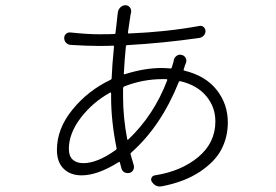

<svg xmlns="http://www.w3.org/2000/svg" viewBox="-20 -672 1040 723"><path d="M459 -148.4Q460 -143.6 462.9 -146.5Q559.6 -238.3 609.4 -369.1Q611.3 -373 606.4 -374Q601.6 -374 590.8 -374Q518.6 -374 448.2 -346.7Q444.3 -344.7 443.4 -340.8Q443.4 -330.1 443.4 -307.6Q443.4 -229.5 459 -148.4ZM398.4 -305.7V-320.3Q398.4 -325.2 394.5 -323.2Q329.1 -287.1 284.2 -228.5Q239.3 -169.9 239.3 -111.3Q239.3 -84 253.9 -70.8Q268.6 -57.6 293.9 -57.6Q346.7 -57.6 416 -107.4Q419.9 -110.4 418.9 -114.3Q398.4 -215.8 398.4 -305.7ZM676.8 -426.8 671.9 -411.1Q669.9 -407.2 673.8 -406.2Q753.9 -386.7 795.9 -333.5Q837.9 -280.3 837.9 -210.9Q837.9 -156.2 814 -109.9Q790 -63.5 732.9 -25.4Q675.8 12.7 590.8 29.3Q586.9 30.3 582 30.3Q563.5 30.3 551.8 12.7Q546.9 4.9 550.8 -2.9Q554.7 -10.7 563.5 -11.7Q663.1 -27.3 727.1 -81.1Q791 -134.8 791 -214.8Q791 -269.5 756.3 -310.5Q721.7 -351.6 659.2 -366.2Q655.3 -367.2 653.3 -363.3Q586.9 -197.3 474.6 -97.7Q470.7 -94.7 471.7 -90.8Q476.6 -72.3 483.4 -50.8Q486.3 -41 481.9 -32.2Q477.5 -23.4 467.8 -21Q458 -18.6 449.2 -22.9Q440.4 -27.3 437.5 -37.1Q434.6 -47.9 431.6 -59.6Q429.7 -64.5 426.8 -61.5Q347.7 -11.7 287.1 -11.7Q245.1 -11.7 219.7 -36.6Q194.3 -61.5 194.3 -107.4Q194.3 -187.5 252.9 -259.3Q311.5 -331.1 395.5 -371.1Q400.4 -373 400.4 -377Q402.3 -427.7 409.2 -495.1Q410.2 -500 405.3 -500Q386.7 -499 351.6 -499Q308.6 -499 246.1 -502.9Q235.4 -503.9 228.5 -511.2Q221.7 -518.6 221.7 -529.3Q221.7 -538.1 228.5 -544.4Q235.4 -550.8 245.1 -549.8Q308.6 -543 351.6 -543Q390.6 -543 410.2 -543.9Q415 -543.9 415 -548.8Q417 -563.5 419.4 -586.9Q421.9 -610.4 422.9 -619.1Q422.9 -622.1 423.8 -625Q424.8 -635.7 433.1 -644Q441.4 -652.3 452.1 -652.3Q462.9 -652.3 469.2 -644Q475.6 -635.7 473.6 -625Q472.7 -621.1 471.7 -617.2Q466.8 -583 461.9 -550.8Q460.9 -545.9 465.8 -545.9Q607.4 -551.8 730.5 -574.2Q739.3 -576.2 746.1 -570.8Q752.9 -565.4 753.9 -555.7Q753.9 -545.9 747.6 -538.6Q741.2 -531.2 731.4 -529.3Q596.7 -509.8 459 -502Q455.1 -502 454.1 -498Q449.2 -450.2 446.3 -395.5Q446.3 -390.6 450.2 -392.6Q524.4 -416 588.9 -416Q601.6 -416 622.1 -414.1Q626 -414.1 627 -418L631.8 -434.6Q633.8 -439.5 634.8 -447.3Q637.7 -457 646 -462.4Q654.3 -467.8 664.1 -465.3Q673.8 -462.9 678.7 -454.6Q683.6 -446.3 680.7 -436.5Q678.7 -431.6 676.8 -426.8Z"/></svg>

Font: Gen Jyuu Gothic L Monospace Light
Style: Regular
Weight: 300
Designer: [Source Han Sans]
Ryoko NISHIZUKA  (kana & ideographs); Paul D. Hunt (Latin, Greek & Cyrillic); Wenlong ZHANG  (bopomofo
Version: Version 1.002.20150607